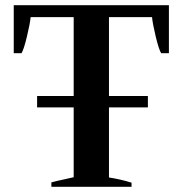

<svg xmlns="http://www.w3.org/2000/svg" viewBox="-20 -720 705 740"><path d="M631 -700V-515H601Q592 -530 580 -580Q568 -630 566 -654H400V-350H550V-306H400V-36Q445 -29 487 -16V0H178V-17Q195 -22 233 -30L264 -37V-306H123V-350H264V-654H98Q96 -630 84 -580Q72 -530 63 -515H33V-700Z"/></svg>

Font: Trirong SemiBold
Style: Regular
Weight: 600
Designer: Katatrad Team
Foundry: CadsonDemak
Version: Version 1.001